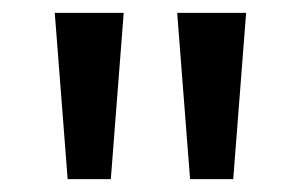

<svg xmlns="http://www.w3.org/2000/svg" viewBox="-20 -734 467 298"><path d="M172 -714 152 -456H85L65 -714ZM362 -714 342 -456H275L255 -714Z"/></svg>

Font: Noto Sans Ol Chiki Medium
Style: Regular
Weight: 500
Designer: Monotype Design Team, Lewis McGuffie
Foundry: Monotype Imaging Inc.
Version: Version 2.003; ttfautohint (v1.8.4.7-5d5b)